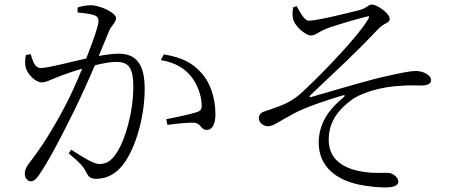

<svg xmlns="http://www.w3.org/2000/svg" viewBox="-20 -779 2040 844"><path d="M687 -515C755 -503 795 -476 824 -438C854 -397 864 -353 866 -328C868 -302 866 -293 845 -286C816 -276 746 -262 711 -255L716 -230C751 -235 816 -242 837 -239C865 -235 862 -208 889 -208C916 -208 927 -239 927 -276C927 -352 902 -417 869 -454C831 -499 785 -526 700 -540ZM321 -724C344 -722 382 -718 397 -711C411 -705 413 -697 413 -685C413 -667 390 -600 359 -522C287 -506 191 -480 160 -480C130 -480 124 -514 115 -541L94 -537C89 -519 90 -495 93 -482C101 -452 137 -417 162 -417C186 -417 199 -428 245 -445C266 -453 302 -466 341 -477C316 -415 287 -351 261 -303C202 -193 160 -129 104 -56C92 -39 89 -28 89 -14C89 6 104 18 115 18C127 18 138 11 151 -9C195 -73 242 -164 299 -278C333 -347 368 -424 397 -492C433 -501 467 -507 492 -507C549 -507 566 -475 566 -398C566 -281 528 -163 497 -114C470 -69 446 -58 415 -58C393 -58 347 -86 293 -121L282 -105C338 -58 346 -45 354 -31C367 -7 371 7 403 7C454 7 494 -19 522 -57C578 -130 616 -269 616 -389C616 -503 574 -543 501 -543C476 -543 442 -538 414 -533L461 -646C471 -669 490 -679 490 -700C490 -723 419 -756 380 -756C356 -756 336 -751 321 -746Z M1338 -688C1375 -688 1527 -726 1565 -736C1598 -747 1599 -759 1615 -759C1637 -759 1693 -721 1693 -696C1693 -676 1669 -680 1642 -651C1529 -531 1469 -480 1343 -359C1339 -355 1341 -351 1346 -352C1453 -383 1605 -428 1673 -443C1745 -459 1783 -467 1807 -467C1842 -467 1875 -448 1875 -427C1875 -412 1863 -403 1827 -403C1806 -403 1786 -405 1743 -402C1652 -398 1563 -369 1523 -338C1474 -301 1424 -249 1425 -162C1426 -78 1490 -35 1583 -23C1636 -15 1671 -22 1694 -18C1710 -15 1731 2 1731 19C1731 35 1714 45 1674 45C1646 45 1596 41 1556 32C1463 12 1381 -43 1381 -152C1381 -248 1440 -310 1489 -350C1499 -358 1497 -363 1484 -359C1408 -336 1321 -307 1270 -279C1207 -246 1183 -224 1156 -224C1140 -224 1118 -239 1118 -259C1118 -273 1125 -284 1142 -289C1166 -298 1198 -307 1227 -320C1267 -338 1293 -357 1334 -398C1398 -458 1559 -624 1599 -696C1606 -708 1602 -709 1592 -706C1540 -693 1468 -672 1420 -655C1374 -637 1368 -623 1346 -623C1324 -623 1271 -665 1267 -703C1265 -715 1266 -734 1269 -747L1284 -752C1302 -720 1319 -688 1338 -688Z"/></svg>

Font: Noto Serif CJK TC Light
Style: Regular
Weight: 300
Designer: Ryoko NISHIZUKA 西塚涼子 (kana & ideographs); Frank Grießhammer (Latin, Greek & Cyrillic); Wenlong ZHANG 张文龙 (bopomofo); San
Foundry: Adobe
Version: Version 2.001;hotconv 1.1.0;makeotfexe 2.6.0